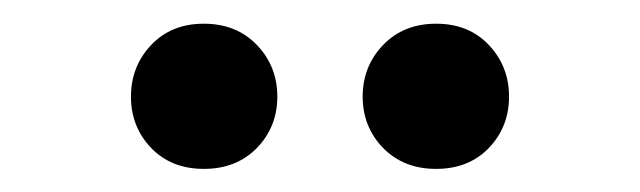

<svg xmlns="http://www.w3.org/2000/svg" viewBox="-20 -676 540 162"><path d="M152 -533.5Q124.5 -533.5 107.5 -551.2Q90.5 -569 90.5 -594.5Q90.5 -620 107.5 -638Q124.5 -656 152 -656Q179.5 -656 196.8 -638Q214 -620 214 -594.5Q214 -569 196.8 -551.2Q179.5 -533.5 152 -533.5ZM348 -533.5Q320.5 -533.5 303.2 -551.2Q286 -569 286 -594.5Q286 -620 303.2 -638Q320.5 -656 348 -656Q375.5 -656 392.5 -638Q409.5 -620 409.5 -594.5Q409.5 -569 392.5 -551.2Q375.5 -533.5 348 -533.5Z"/></svg>

Font: Newsreader 24pt SemiBold
Style: Regular
Weight: 600
Designer: Hugues Gentile
Foundry: Production Type
Version: Version 1.003